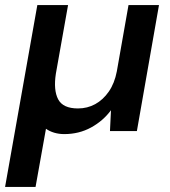

<svg xmlns="http://www.w3.org/2000/svg" viewBox="-37 -516 669 756"><path d="M-17 220 110 -496H231L183 -226Q173 -161 192 -125Q211 -89 270 -89Q307 -89 338 -106Q369 -123 391.5 -155.5Q414 -188 423 -235L469 -496H589L502 0H396L400 -82Q369 -40 321.5 -14Q274 12 216 12Q195 12 176.5 6.5Q158 1 144 -9L103 220Z"/></svg>

Font: DM Sans 24pt SemiBold
Style: Italic
Weight: 600
Italic angle: -10°
Designer: Colophon Foundry, Jonny Pinhorn
Foundry: Colophon Foundry
Version: Version 4.004;gftools[0.9.30]